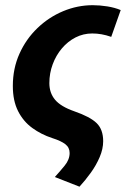

<svg xmlns="http://www.w3.org/2000/svg" viewBox="-20 -528 491 736"><path d="M284.7 187.6 190.2 150.6Q209.5 129.5 228.2 106.5Q246.9 83.5 246.9 58.5Q246.9 37.6 230.5 24.8Q214.2 12.1 180.2 1.3Q138.1 -12.5 103.8 -37.4Q69.4 -62.4 49.3 -102Q29.2 -141.6 29.2 -198.5Q29.2 -265.7 54.6 -322.1Q79.9 -378.5 123.6 -420.4Q167.2 -462.3 222.2 -485.2Q277.2 -508.1 335.5 -508.1Q362.4 -508.1 391.4 -503.5Q420.4 -498.8 442.7 -489.4L406.4 -386.7Q386.5 -393.6 369.1 -396.6Q351.8 -399.7 333.5 -399.7Q299.5 -399.7 269.8 -384.6Q240 -369.4 217.4 -342.7Q194.7 -316 182 -281.6Q169.2 -247.2 169.2 -209.4Q169.2 -171.7 191.1 -145.6Q213 -119.5 264.5 -101.5Q325.2 -80.5 350.3 -56.2Q375.5 -31.8 375.5 13.3Q375.5 42.7 362.2 74Q348.9 105.3 328 134.3Q307.1 163.2 284.7 187.6Z"/></svg>

Font: Source Sans Variable
Style: Italic
Weight: 200
Italic angle: -11°
Designer: Paul D. Hunt
Foundry: Adobe Systems Incorporated
Version: Version 3.006;hotconv 1.0.111;makeotfexe 2.5.65597